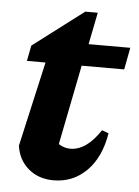

<svg xmlns="http://www.w3.org/2000/svg" viewBox="-48 -638 498 688"><g transform="rotate(5 201.5 -294.0)"><path d="M170 12Q116 12 79.5 -19Q43 -50 36 -101L105 -406H38L49 -462L231 -600H276L253 -485H403L388 -406H235L178 -119Q198 -106 220 -106Q278 -106 328 -182L352 -173Q338 -86 289 -37Q240 12 170 12Z"/></g></svg>

Font: Piazzolla
Style: Bold Italic
Weight: 700
Italic angle: -11.3°
Designer: Juan Pablo del Peral
Foundry: Huerta Tipografica
Version: Version 1.330